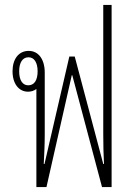

<svg xmlns="http://www.w3.org/2000/svg" viewBox="-20 -761 544 781"><path d="M128 0H169L272 -455H274L395 0H434V-741H400V-216C400 -173 401 -133 403 -94H400L284 -531H262L161 -94H158C160 -133 162 -173 162 -216V-466C162 -519 137 -554 97 -554C56 -554 31 -521 31 -471C31 -420 57 -388 94 -388C107 -388 119 -392 128 -399ZM95 -414C72 -414 58 -434 58 -471C58 -507 72 -528 96 -528C119 -528 133 -507 133 -471C133 -434 119 -414 95 -414Z"/></svg>

Font: Noto Sans Thai Looped ExtraCondensed ExtraLight
Style: Regular
Weight: 200
Width: 2
Designer: Sasikarn Vongin, Ben Mitchell
Foundry: The Fontpad Ltd
Version: Version 1.001